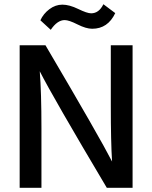

<svg xmlns="http://www.w3.org/2000/svg" viewBox="-20 -888 720 908"><path d="M286 -793Q251 -793 220 -747L171 -792Q185 -823 213.5 -844.5Q242 -866 275 -866Q308 -866 350 -845.5Q392 -825 411 -825Q448 -825 469 -868L525 -826Q490 -752 416 -752Q387 -752 346.5 -772.5Q306 -793 286 -793ZM176 0H73V-674H195Q454 -234 510 -124Q504 -215 504 -391V-674H607V0H485Q230 -429 168 -551Q176 -451 176 -282Z"/></svg>

Font: Hind Guntur Medium
Style: Regular
Weight: 500
Designer: Manushi Parikh, Hitesh Malaviya
Foundry: Indian Type Foundry
Version: Version 1.000;PS 1.0;hotconv 1.0.86;makeotf.lib2.5.63406; tt